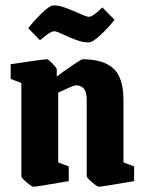

<svg xmlns="http://www.w3.org/2000/svg" viewBox="-20 -689 542 720"><path d="M312 -529.8Q290 -529.8 262.7 -540.3Q235.4 -550.8 213.6 -561.3Q191.9 -571.8 184.1 -571.8Q168.5 -571.8 129.9 -538.1L85.9 -583Q104.5 -607.9 135.3 -638.4Q166 -668.9 182.1 -668.9Q202.1 -668.9 230 -658.2Q257.8 -647.5 281.2 -636.7Q304.7 -626 313 -626Q328.6 -626 363.8 -661.1L409.2 -615.2Q394 -593.3 361.1 -561.5Q328.1 -529.8 312 -529.8ZM105 11.2Q99.1 11.2 79.6 -5.4Q60.1 -22 60.1 -27.8V-377.9L20 -393.1V-448.2Q142.1 -466.8 157.2 -466.8Q161.6 -466.8 177.2 -450.4Q192.9 -434.1 192.9 -429.2V-401.9Q218.8 -421.9 252 -444.3Q285.2 -466.8 290 -466.8Q366.7 -466.8 404.8 -432.6Q442.9 -398.4 442.9 -314V-80.1L482.9 -64.9V-9.8Q362.3 11.2 350.1 11.2Q344.7 11.2 325 -5.6Q305.2 -22.5 305.2 -27.8V-313Q305.2 -332 300.8 -344.7Q296.4 -357.4 288.6 -362.1Q280.8 -366.7 275.6 -367.9Q270.5 -369.1 264.2 -369.1Q255.9 -369.1 198.2 -341.8V-80.1L237.8 -64.9V-9.8Q118.2 11.2 105 11.2Z"/></svg>

Font: Grenze
Style: Bold
Weight: 700
Designer: Renata Polastri
Foundry: Omnibus-Type
Version: Version 1.002;PS 001.002;hotconv 1.0.88;makeotf.lib2.5.64775